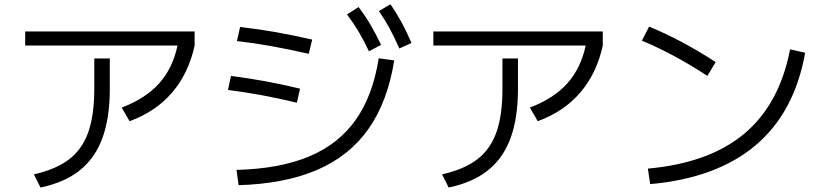

<svg xmlns="http://www.w3.org/2000/svg" viewBox="-20 -838 3790 882"><path d="M413.1 -429.7V-569.3H484.4V-429.7Q484.4 -295.9 450.4 -203.6Q416.5 -111.3 346.4 -55.4Q276.4 0.5 166 23.4L135.7 -37.1Q236.3 -59.6 296.9 -105.7Q357.4 -151.9 385.3 -230.2Q413.1 -308.6 413.1 -429.7ZM95.7 -693.4H874V-628.9Q846.7 -502 771.2 -413.6Q695.8 -325.2 575.2 -281.2L539.1 -343.8Q648.4 -385.3 710.9 -454.8Q773.4 -524.4 795.4 -628.9H95.7Z M1719.7 -570.3 1791 -560.5Q1760.7 -371.1 1673.3 -246.6Q1585.9 -122.1 1437.7 -57.9Q1289.6 6.3 1076.2 12.7L1066.4 -57.6Q1264.2 -62.5 1399.7 -119.1Q1535.2 -175.8 1614 -287.4Q1692.9 -398.9 1719.7 -570.3ZM1027.3 -424.8 1041 -489.3Q1124 -478.5 1198.7 -464.8Q1273.4 -451.2 1358.4 -430.7L1343.8 -366.2Q1258.3 -386.7 1183.8 -400.4Q1109.4 -414.1 1027.3 -424.8ZM1068.4 -649.4 1083 -713.9Q1166.5 -704.6 1245.1 -690.7Q1323.7 -676.8 1414.1 -656.2L1398.4 -590.8Q1303.2 -612.3 1226.1 -626.2Q1148.9 -640.1 1068.4 -649.4ZM1574.2 -771.5 1627 -805.7Q1657.2 -766.1 1681.9 -724.4Q1706.5 -682.6 1730.5 -631.8L1674.8 -602.5Q1650.4 -654.3 1626.5 -694.1Q1602.5 -733.9 1574.2 -771.5ZM1720.7 -787.1 1773.4 -818.4Q1801.8 -777.8 1824.7 -735.6Q1847.7 -693.4 1870.1 -640.6L1814.5 -615.2Q1791.5 -667.5 1769.3 -708.3Q1747.1 -749 1720.7 -787.1Z M2288.1 -429.7V-569.3H2359.4V-429.7Q2359.4 -295.9 2325.4 -203.6Q2291.5 -111.3 2221.4 -55.4Q2151.4 0.5 2041 23.4L2010.7 -37.1Q2111.3 -59.6 2171.9 -105.7Q2232.4 -151.9 2260.3 -230.2Q2288.1 -308.6 2288.1 -429.7ZM1970.7 -693.4H2749V-628.9Q2721.7 -502 2646.2 -413.6Q2570.8 -325.2 2450.2 -281.2L2414.1 -343.8Q2523.4 -385.3 2585.9 -454.8Q2648.4 -524.4 2670.4 -628.9H1970.7Z M3609.4 -611.3 3678.7 -595.7Q3629.9 -321.8 3451.2 -170.7Q3272.5 -19.5 2966.8 7.8L2956.1 -63.5Q3238.3 -88.9 3399.7 -224.4Q3561 -359.9 3609.4 -611.3ZM2928.7 -651.4 2961.9 -715.8Q3113.3 -653.3 3267.6 -552.7L3229.5 -489.3Q3077.6 -588.9 2928.7 -651.4Z"/></svg>

Font: Pretendard JP
Style: Regular
Weight: 400
Designer: Base glyphs from Inter by Rasmus Andersson; Hangeul glyphs from Noto Sans CJK(Source Han Sans) by Jang Soo-young and Kan
Foundry: Kil Hyung-jin
Version: Version 1.309